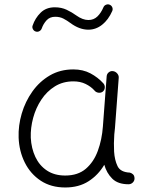

<svg xmlns="http://www.w3.org/2000/svg" viewBox="-20 -831 679 871"><path d="M275.9 -34.7Q333.5 -34.7 369.4 -65.4Q405.3 -96.2 423.8 -146.7Q442.4 -197.3 446.8 -257.3L463.9 -484.9Q464.8 -496.1 473.4 -502.9Q481.9 -509.8 492.7 -508.3Q503.9 -506.8 511.7 -497.8Q519.5 -488.8 518.6 -478L501.5 -250Q500.5 -235.4 498.5 -221.2Q497.1 -201.7 496.8 -181.4Q496.6 -161.1 497.6 -143.1Q500 -105 513.2 -77.4Q526.4 -49.8 569.3 -47.9Q577.1 -45.9 583.5 -40Q589.8 -34.2 590.3 -22Q590.3 -10.7 582.3 -2.9Q574.2 4.9 563 4.9Q515.1 4.9 489.5 -20.3Q463.9 -45.4 453.1 -83.5Q425.8 -37.1 381.8 -8.8Q337.9 19.5 275.9 19.5Q211.4 19.5 164.8 -11.2Q118.2 -42 92.5 -93.5Q66.9 -145 64.5 -206.5Q62.5 -261.2 78.6 -315.9Q94.7 -370.6 127 -416Q159.2 -461.4 206.1 -488.8Q252.9 -516.1 312.5 -516.1Q356.4 -516.1 390.1 -498.3Q423.8 -480.5 449.2 -452.6Q456.5 -443.8 455.3 -432.6Q454.1 -421.4 445.8 -415Q437 -408.7 425.5 -410.6Q414.1 -412.6 407.2 -421.9Q392.1 -438.5 368.2 -450.2Q344.2 -461.9 313 -461.9Q265.6 -461.9 229 -439.2Q192.4 -416.5 167.5 -378.9Q142.6 -341.3 130.4 -296.1Q118.2 -251 119.6 -206.1Q122.1 -158.2 140.4 -119.1Q158.7 -80.1 192.9 -57.4Q227.1 -34.7 275.9 -34.7ZM142.1 -688Q133.8 -690.4 129.4 -698.7Q125 -707 127.9 -714.8Q139.2 -748.5 164.1 -773.2Q189 -797.9 228.5 -797.9Q258.8 -797.9 282.5 -786.6Q306.2 -775.4 325.7 -761.2Q355 -740.2 380.9 -740.2Q405.3 -740.2 421.9 -756.3Q438.5 -772.5 449.2 -797.9Q452.6 -806.2 461.2 -809.6Q469.7 -813 477.5 -809.6Q485.8 -806.2 489.3 -797.9Q492.7 -789.6 489.3 -781.2Q471.7 -741.2 443.4 -718.8Q415 -696.3 380.9 -696.3Q340.3 -696.3 299.3 -726.6Q283.7 -738.3 267.6 -746.6Q251.5 -754.9 230.5 -754.9Q205.6 -754.9 190.9 -738.5Q176.3 -722.2 169.4 -702.1Q166.5 -693.8 158.4 -689.5Q150.4 -685.1 142.1 -688Z"/></svg>

Font: Mikhak Light
Style: Regular
Weight: 300
Designer: Amin Abedi
Version: Version 3.3